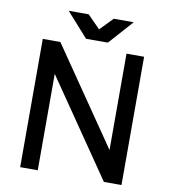

<svg xmlns="http://www.w3.org/2000/svg" viewBox="-93 -953 913 1032"><g transform="rotate(10 363.0 -436.5)"><path d="M198 -873 316 -741H435L553 -873H444L376 -803L307 -873ZM87 -700V0H183V-526L544 0H640V-700H544V-174L183 -700Z"/></g></svg>

Font: Unageo
Style: Medium
Weight: 500
Designer: Richard Sepsi
Foundry: Richard Sepsi
Version: Version 2.000